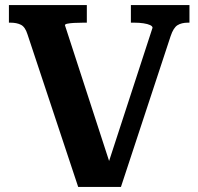

<svg xmlns="http://www.w3.org/2000/svg" viewBox="-20 -730 779 754"><path d="M424 -50 401 -75 579 -621Q579 -627 569.5 -631.5Q560 -636 543.5 -638.5Q527 -641 507 -641H494V-710H724V-641H718Q693 -641 677 -631Q661 -621 650 -588L455 4H287L88 -595Q79 -624 62.5 -632.5Q46 -641 21 -641H15V-710H321V-641H308Q287 -641 270.5 -640Q254 -639 244.5 -637Q235 -635 235 -631Z"/></svg>

Font: Roboto Serif SemiBold
Style: Regular
Weight: 600
Designer: Greg Gazdowicz
Foundry: Commercial Type
Version: Version 1.008